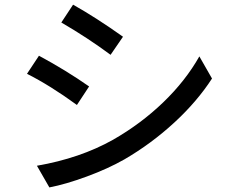

<svg xmlns="http://www.w3.org/2000/svg" viewBox="-20 -777 1017 830"><path d="M295.9 -756.8Q396.5 -700.2 511.7 -618.2L458 -540Q359.4 -613.3 245.1 -679.7ZM96.7 -458 148.4 -536.1Q264.6 -473.6 365.2 -403.3L312.5 -323.2Q197.3 -407.2 96.7 -458ZM139.6 -60.5Q326.2 -92.8 468.8 -172.9Q589.8 -242.2 686 -335Q782.2 -427.7 841.8 -533.2L896.5 -437.5Q832 -337.9 733.4 -247.1Q634.8 -156.2 517.6 -87.9Q447.3 -47.9 356 -14.2Q264.6 19.5 193.4 33.2Z"/></svg>

Font: Min Sans Medium
Style: Regular
Weight: 500
Designer: Jinseong-Kim, NotoSansCJK, Nunito
Foundry: Jinseong-Kim
Version: Version 1.400;Glyphs 3.1.2 (3151)